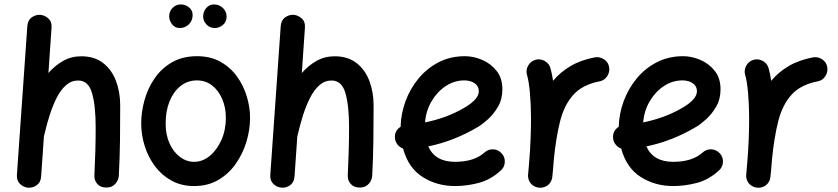

<svg xmlns="http://www.w3.org/2000/svg" viewBox="-20 -800 3821 875"><path d="M107.4 55.2Q86.9 53.2 71 38.1Q55.2 22.9 57.1 -3.9L104.5 -680.7Q106.4 -708 124.8 -720.9Q143.1 -733.9 164.1 -732.4Q184.6 -730.5 200.9 -715.3Q217.3 -700.2 214.8 -672.9L200.7 -467.3Q230.5 -501.5 267.8 -522.5Q305.2 -543.5 350.1 -543.5Q410.2 -543.5 449.5 -513.2Q488.8 -482.9 508.3 -431.9Q527.8 -380.9 527.8 -319.3Q527.8 -241.7 526.9 -161.6Q525.9 -81.5 521.5 0.5Q520.5 21 505.6 37.8Q490.7 54.7 464.8 54.7Q438 54.7 423.6 38.3Q409.2 22 410.2 0.5Q413.1 -61.5 414.6 -115.5Q416 -169.4 416 -220.7Q416 -318.4 399.4 -375.7Q382.8 -433.1 336.4 -433.1Q305.2 -433.1 281 -411.9Q256.8 -390.6 238.5 -354.7Q220.2 -318.8 206.3 -275.1Q192.4 -231.4 182.1 -186Q181.6 -182.6 180.2 -179.7L167.5 3.9Q165.5 31.2 147.2 44.2Q128.9 57.1 107.4 55.2Z M877.9 -543.9Q939 -543.9 984.4 -518.6Q1029.8 -493.2 1059.8 -451.7Q1089.8 -410.2 1104.7 -360.6Q1119.6 -311 1119.6 -262.7Q1119.6 -209.5 1103.3 -154.8Q1086.9 -100.1 1054.9 -54.2Q1022.9 -8.3 975.3 19.8Q927.7 47.9 864.7 47.9Q806.6 47.9 761.7 23.2Q716.8 -1.5 686 -42.7Q655.3 -84 639.4 -134.8Q623.5 -185.5 623.5 -237.3Q623.5 -290 638.7 -344.2Q653.8 -398.4 685.1 -443.6Q716.3 -488.8 764.4 -516.4Q812.5 -543.9 877.9 -543.9ZM877.9 -433.6Q835 -433.6 802.7 -408Q770.5 -382.3 752.7 -338.1Q734.9 -293.9 734.9 -237.3Q734.9 -185.5 752.7 -146.2Q770.5 -106.9 800.3 -84.7Q830.1 -62.5 864.7 -62.5Q903.3 -62.5 936 -89.6Q968.8 -116.7 989 -162.1Q1009.3 -207.5 1009.3 -262.7Q1009.3 -310.5 992.4 -349.4Q975.6 -388.2 946 -410.9Q916.5 -433.6 877.9 -433.6ZM1012.7 -724.1Q1012.7 -700.7 996.1 -686.5Q979.5 -672.4 959 -672.4Q936 -672.4 920.9 -688.5Q905.8 -704.6 905.8 -723.6Q905.8 -747.1 919.9 -763.4Q934.1 -779.8 955.1 -779.8Q979.5 -779.8 996.1 -763.4Q1012.7 -747.1 1012.7 -724.1ZM857.9 -731.4Q857.9 -706.1 840.8 -689.2Q823.7 -672.4 798.8 -672.4Q776.9 -672.4 763.9 -689.7Q751 -707 751 -726.1Q751 -748 766.4 -763.9Q781.7 -779.8 804.2 -779.8Q824.2 -779.8 841.1 -766.6Q857.9 -753.4 857.9 -731.4Z M1262.2 55.2Q1241.7 53.2 1225.8 38.1Q1210 22.9 1211.9 -3.9L1259.3 -680.7Q1261.2 -708 1279.5 -720.9Q1297.9 -733.9 1318.8 -732.4Q1339.4 -730.5 1355.7 -715.3Q1372.1 -700.2 1369.6 -672.9L1355.5 -467.3Q1385.3 -501.5 1422.6 -522.5Q1460 -543.5 1504.9 -543.5Q1564.9 -543.5 1604.2 -513.2Q1643.6 -482.9 1663.1 -431.9Q1682.6 -380.9 1682.6 -319.3Q1682.6 -241.7 1681.6 -161.6Q1680.7 -81.5 1676.3 0.5Q1675.3 21 1660.4 37.8Q1645.5 54.7 1619.6 54.7Q1592.8 54.7 1578.4 38.3Q1564 22 1564.9 0.5Q1567.9 -61.5 1569.3 -115.5Q1570.8 -169.4 1570.8 -220.7Q1570.8 -318.4 1554.2 -375.7Q1537.6 -433.1 1491.2 -433.1Q1460 -433.1 1435.8 -411.9Q1411.6 -390.6 1393.3 -354.7Q1375 -318.8 1361.1 -275.1Q1347.2 -231.4 1336.9 -186Q1336.4 -182.6 1335 -179.7L1322.3 3.9Q1320.3 31.2 1302 44.2Q1283.7 57.1 1262.2 55.2Z M2262.2 -22.9Q2215.8 19.5 2161.1 33.7Q2106.4 47.9 2053.7 47.9Q1971.2 47.9 1906 6.6Q1840.8 -34.7 1816.9 -123Q1801.8 -128.4 1791.3 -141.6Q1780.8 -154.8 1779.8 -171.9Q1777.8 -204.6 1805.7 -222.2Q1807.1 -281.7 1828.1 -338.9Q1849.1 -396 1887.5 -442.4Q1925.8 -488.8 1979.2 -516.4Q2032.7 -543.9 2099.1 -543.9Q2137.7 -543.9 2177 -527.3Q2216.3 -510.7 2242.9 -477.3Q2269.5 -443.8 2269.5 -393.1Q2269.5 -348.1 2249.5 -313.7Q2229.5 -279.3 2203.4 -256.1Q2177.2 -232.9 2159.2 -222.2Q2050.3 -157.2 1931.6 -132.8Q1962.9 -62.5 2053.7 -62.5Q2140.6 -62.5 2188 -105Q2205.1 -120.6 2228 -119.4Q2251 -118.2 2266.1 -101.1Q2281.7 -84.5 2280.5 -61.3Q2279.3 -38.1 2262.2 -22.9ZM2096.2 -433.6Q2050.8 -433.6 2011.7 -408Q1972.7 -382.3 1947 -338.9Q1921.4 -295.4 1917 -242.2Q1966.3 -252 2012 -269Q2057.6 -286.1 2098.1 -310.1Q2162.1 -348.1 2162.1 -384.3Q2162.1 -407.2 2143.3 -420.4Q2124.5 -433.6 2096.2 -433.6Z M2436.5 55.2Q2429.2 54.7 2422.4 51.8Q2421.9 51.8 2421.4 51.8Q2420.9 51.3 2420.4 51.3Q2393.6 40 2387.7 12.2Q2387.7 11.7 2387.7 11.2Q2387.2 10.7 2387.2 10.3Q2385.7 2.4 2386.7 -5.4Q2386.7 -7.8 2387.2 -9.8Q2388.7 -25.9 2389.9 -42Q2391.1 -58.1 2392.6 -74.7Q2396 -117.2 2397.9 -165Q2399.9 -212.9 2399.9 -259.8Q2399.9 -321.8 2395 -376.2Q2390.1 -430.7 2381.8 -458.5Q2375.5 -480 2386.7 -500.5Q2397.9 -521 2419.4 -527.3Q2440.9 -533.7 2461.4 -522.7Q2481.9 -511.7 2488.3 -490.2Q2495.6 -464.8 2500.5 -431.6Q2532.7 -470.7 2579.1 -498.3Q2625.5 -525.9 2690.4 -538.6Q2712.9 -542.5 2732.4 -529.8Q2752 -517.1 2755.9 -494.6Q2759.8 -472.2 2747.1 -452.6Q2734.4 -433.1 2711.9 -429.2Q2634.3 -414.1 2592.8 -367.9Q2551.3 -321.8 2532.5 -247.3Q2513.7 -172.9 2503.9 -72.3Q2501 -30.3 2497.1 5.4Q2496.6 12.7 2493.7 19.5Q2493.7 20 2493.7 20.5Q2493.2 21 2493.2 21.5Q2481.9 48.3 2454.1 54.2Q2453.6 54.2 2453.1 54.2Q2452.6 54.7 2452.1 54.7Q2444.3 56.2 2436.5 55.2Z M3256.3 -22.9Q3210 19.5 3155.3 33.7Q3100.6 47.9 3047.9 47.9Q2965.3 47.9 2900.1 6.6Q2835 -34.7 2811 -123Q2795.9 -128.4 2785.4 -141.6Q2774.9 -154.8 2773.9 -171.9Q2772 -204.6 2799.8 -222.2Q2801.3 -281.7 2822.3 -338.9Q2843.3 -396 2881.6 -442.4Q2919.9 -488.8 2973.4 -516.4Q3026.9 -543.9 3093.3 -543.9Q3131.8 -543.9 3171.1 -527.3Q3210.4 -510.7 3237.1 -477.3Q3263.7 -443.8 3263.7 -393.1Q3263.7 -348.1 3243.7 -313.7Q3223.6 -279.3 3197.5 -256.1Q3171.4 -232.9 3153.3 -222.2Q3044.4 -157.2 2925.8 -132.8Q2957 -62.5 3047.9 -62.5Q3134.8 -62.5 3182.1 -105Q3199.2 -120.6 3222.2 -119.4Q3245.1 -118.2 3260.3 -101.1Q3275.9 -84.5 3274.7 -61.3Q3273.4 -38.1 3256.3 -22.9ZM3090.3 -433.6Q3044.9 -433.6 3005.9 -408Q2966.8 -382.3 2941.2 -338.9Q2915.5 -295.4 2911.1 -242.2Q2960.4 -252 3006.1 -269Q3051.8 -286.1 3092.3 -310.1Q3156.2 -348.1 3156.2 -384.3Q3156.2 -407.2 3137.5 -420.4Q3118.7 -433.6 3090.3 -433.6Z M3430.7 55.2Q3423.3 54.7 3416.5 51.8Q3416 51.8 3415.5 51.8Q3415 51.3 3414.6 51.3Q3387.7 40 3381.8 12.2Q3381.8 11.7 3381.8 11.2Q3381.3 10.7 3381.3 10.3Q3379.9 2.4 3380.9 -5.4Q3380.9 -7.8 3381.3 -9.8Q3382.8 -25.9 3384 -42Q3385.3 -58.1 3386.7 -74.7Q3390.1 -117.2 3392.1 -165Q3394 -212.9 3394 -259.8Q3394 -321.8 3389.2 -376.2Q3384.3 -430.7 3376 -458.5Q3369.6 -480 3380.9 -500.5Q3392.1 -521 3413.6 -527.3Q3435.1 -533.7 3455.6 -522.7Q3476.1 -511.7 3482.4 -490.2Q3489.7 -464.8 3494.6 -431.6Q3526.9 -470.7 3573.2 -498.3Q3619.6 -525.9 3684.6 -538.6Q3707 -542.5 3726.6 -529.8Q3746.1 -517.1 3750 -494.6Q3753.9 -472.2 3741.2 -452.6Q3728.5 -433.1 3706.1 -429.2Q3628.4 -414.1 3586.9 -367.9Q3545.4 -321.8 3526.6 -247.3Q3507.8 -172.9 3498 -72.3Q3495.1 -30.3 3491.2 5.4Q3490.7 12.7 3487.8 19.5Q3487.8 20 3487.8 20.5Q3487.3 21 3487.3 21.5Q3476.1 48.3 3448.2 54.2Q3447.8 54.2 3447.3 54.2Q3446.8 54.7 3446.3 54.7Q3438.5 56.2 3430.7 55.2Z"/></svg>

Font: Mikhak-FD SemiBold
Style: Regular
Weight: 600
Designer: Amin Abedi
Version: Version 3.2